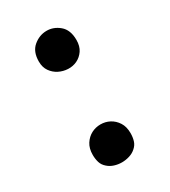

<svg xmlns="http://www.w3.org/2000/svg" viewBox="-145 -630 631 712"><g transform="rotate(-30 170.0 -273.5)"><path d="M86 -470Q86 -512 111 -533Q136 -554 166.5 -554.5Q197 -555 222 -534Q247 -513 247 -470Q247 -443 235 -425.5Q223 -408 205 -399.5Q187 -391 166.5 -392Q146 -393 128 -402Q110 -411 98 -428Q86 -445 86 -470ZM86 -70Q86 -98 98 -116.5Q110 -135 128 -144.5Q146 -154 167 -154Q188 -154 206 -144.5Q224 -135 236 -116.5Q248 -98 248 -70Q248 -53 243.5 -38Q239 -23 226 -12Q215 -2 199 3Q183 8 166.5 8Q150 8 134.5 3Q119 -2 108 -12Q95 -23 90.5 -38Q86 -53 86 -70Z"/></g></svg>

Font: SoukouMincho
Style: Regular
Weight: 400
Designer: Dr. Ken Lunde (project architect, glyph set definition & overall production); Masataka HATTORI  (production & ideograph 
Foundry: Adobe Systems Incorporated
Version: Version 1.00